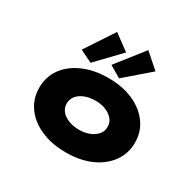

<svg xmlns="http://www.w3.org/2000/svg" viewBox="-176 -1033 1272 1243"><g transform="rotate(30 459.5 -411.0)"><path d="M460 10Q355 10 273.5 -25.5Q192 -61 147 -124Q102 -187 102 -268Q102 -350 147 -412.5Q192 -475 273.5 -510.5Q355 -546 460 -546Q566 -546 646 -510.5Q726 -475 771.5 -412.5Q817 -350 817 -268Q817 -187 771.5 -124Q726 -61 646 -25.5Q566 10 460 10ZM461 -160Q503 -160 537 -173.5Q571 -187 592 -211.5Q613 -236 612 -268Q613 -301 592 -325.5Q571 -350 537 -363.5Q503 -377 461 -377Q418 -377 382.5 -363.5Q347 -350 327 -325.5Q307 -301 307 -268Q307 -236 327 -211.5Q347 -187 382.5 -173.5Q418 -160 461 -160ZM519 -578 433 -629 592 -831 701 -735ZM309 -573 217 -618 358 -832 475 -746Z"/></g></svg>

Font: Lexend Peta Black
Style: Regular
Weight: 900
Version: Version 1.007